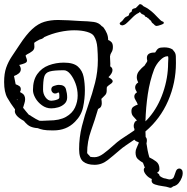

<svg xmlns="http://www.w3.org/2000/svg" viewBox="-33 -779 907 932"><path d="M787 131Q776 127 756 124.5Q736 122 719.5 116.5Q703 111 703 99Q703 92 704 90Q687 83 676 69.5Q665 56 665 46Q665 37 670 35L661 11Q647 3 636 -7Q625 -17 625 -39Q625 -51 630.5 -62Q636 -73 640 -84V-89Q632 -91 627 -94Q622 -97 619 -101Q600 -88 580.5 -75Q561 -62 543 -46Q519 -25 490 -2Q461 21 426 21Q390 21 370.5 5Q351 -11 351 -55Q351 -112 364.5 -166Q378 -220 396.5 -272Q415 -324 428.5 -377.5Q442 -431 442 -488Q442 -514 439.5 -548Q437 -582 423 -604Q415 -617 389 -624.5Q363 -632 327 -632Q295 -632 257 -624Q219 -616 182 -599Q177 -593 169 -590L159 -587Q152 -583 145.5 -579.5Q139 -576 133 -571Q133 -565 133.5 -560.5Q134 -556 134 -551Q134 -544 130 -537.5Q126 -531 111 -522Q107 -520 100.5 -516.5Q94 -513 91 -509Q94 -500 96 -494.5Q98 -489 98 -484Q98 -479 93.5 -475.5Q89 -472 76 -468L62 -464H60Q68 -453 68 -443Q68 -431 58.5 -423Q49 -415 35 -410Q37 -400 39 -390Q41 -380 43 -370Q54 -366 61 -361Q68 -356 68 -346Q68 -339 64 -332L68 -330Q80 -324 84.5 -316Q89 -308 89 -298Q89 -288 85.5 -277.5Q82 -267 79 -256Q86 -247 93 -238.5Q100 -230 107 -222Q110 -221 113.5 -219Q117 -217 119 -215Q142 -200 158 -193Q169 -192 180.5 -193Q192 -194 203 -194Q256 -194 287 -211.5Q318 -229 331 -257Q344 -285 344 -315Q344 -346 333.5 -374Q323 -402 308 -420Q293 -438 277 -438Q229 -438 208 -432Q187 -426 181.5 -406Q176 -386 176 -344Q176 -323 188 -306.5Q200 -290 216 -290Q220 -290 229 -291.5Q238 -293 246.5 -296.5Q255 -300 255 -306Q255 -312 255 -317.5Q255 -323 253 -330Q250 -330 247 -329Q244 -328 241 -326Q230 -323 223 -329.5Q216 -336 216 -345Q216 -358 229 -362Q235 -364 241 -365.5Q247 -367 253 -367Q281 -367 287 -346.5Q293 -326 293 -306Q293 -287 280 -275Q267 -263 249.5 -258Q232 -253 216 -253Q191 -253 170.5 -268Q150 -283 138.5 -303.5Q127 -324 127 -342Q127 -390 148 -419.5Q169 -449 203.5 -462Q238 -475 277 -475Q324 -475 345.5 -455.5Q367 -436 373 -405.5Q379 -375 379 -340Q379 -300 370.5 -259.5Q362 -219 332 -189L329 -186Q289 -146 227 -146H220Q192 -146 177 -149Q162 -152 150 -157Q131 -158 115.5 -164.5Q100 -171 83 -192Q58 -206 48.5 -217.5Q39 -229 39 -239Q39 -245 40 -248Q18 -277 2.5 -304.5Q-13 -332 -13 -381Q-13 -422 -3 -450.5Q7 -479 24 -504.5Q41 -530 61 -560Q95 -612 123.5 -638Q152 -664 182 -673Q212 -682 249 -682Q272 -682 298.5 -680.5Q325 -679 357 -677Q397 -676 422 -672.5Q447 -669 461 -652Q464 -651 470 -645Q480 -631 486 -616.5Q492 -602 492 -585Q501 -582 508 -574.5Q515 -567 515 -551Q515 -535 508.5 -525.5Q502 -516 501 -505Q501 -491 502 -480.5Q503 -470 502 -457Q513 -450 513 -439Q513 -430 507.5 -421.5Q502 -413 496 -407Q494 -407 494 -404Q514 -393 514 -385Q514 -378 504 -371.5Q494 -365 486 -357Q485 -353 485 -348.5Q485 -344 485 -339Q485 -324 476 -316Q467 -308 459 -299Q460 -293 460.5 -287.5Q461 -282 461 -277Q461 -269 457.5 -262Q454 -255 443 -250Q428 -198 409 -145Q390 -92 390 -36Q393 -31 397.5 -27Q402 -23 405 -18Q409 -17 414 -16.5Q419 -16 426 -16Q446 -16 469 -33Q492 -50 514.5 -70.5Q537 -91 553 -102L619 -146V-147L620 -153Q616 -158 616 -168Q616 -176 620 -184Q624 -192 632 -194L631 -195Q621 -206 613 -215Q605 -224 605 -240Q605 -254 614 -260.5Q623 -267 635 -271H636Q632 -282 625.5 -292Q619 -302 619 -311Q619 -323 632 -331Q628 -337 625.5 -343Q623 -349 623 -355Q623 -369 638 -379Q631 -392 631 -404Q631 -421 642.5 -435Q654 -449 670 -462Q672 -467 677 -473.5Q682 -480 682 -484Q681 -488 680.5 -491.5Q680 -495 680 -498Q680 -524 717 -524H720Q729 -540 737 -544.5Q745 -549 764 -549Q775 -549 784.5 -547Q794 -545 803 -540Q806 -538 810 -532Q820 -522 820.5 -506Q821 -490 821 -473Q821 -377 783 -289.5Q745 -202 673 -141Q673 -135 673.5 -128.5Q674 -122 674 -114Q680 -108 680 -98Q680 -94 679.5 -90.5Q679 -87 678 -83Q680 -67 683.5 -49.5Q687 -32 692 -15Q709 -7 725 5Q741 17 741 42Q741 53 729 60Q741 65 742 75Q747 79 752 81.5Q757 84 762 86Q770 87 783 91Q785 91 786.5 91.5Q788 92 789 92Q807 92 811.5 78.5Q816 65 821 52Q826 39 838 39Q844 39 849 44.5Q854 50 854 61Q854 71 850 82Q844 98 834 110Q824 122 807 126Q803 130 798 132Q793 134 787 131ZM673 -190Q678 -195 682.5 -199.5Q687 -204 691 -209Q734 -259 758.5 -330Q783 -401 783 -473Q783 -478 783.5 -483.5Q784 -489 784 -494Q784 -502 783 -505Q783 -505 782.5 -505.5Q782 -506 780 -506Q763 -506 744 -486.5Q725 -467 715 -442Q694 -386 684.5 -322Q675 -258 673 -190ZM52 -292Q52 -295 51 -297L48 -298ZM727 -653Q723 -653 718.5 -656.5Q714 -660 712 -663Q709 -666 707 -667Q705 -668 703 -672Q700 -679 696.5 -681Q693 -683 689 -688Q687 -691 685 -691Q683 -691 682 -693Q682 -694 681.5 -694.5Q681 -695 681 -695Q677 -697 674 -697.5Q671 -698 669 -704Q666 -707 659 -709.5Q652 -712 646 -721Q641 -716 636 -714Q631 -712 629 -710L622 -705Q619 -703 613.5 -697.5Q608 -692 605 -689Q584 -668 577.5 -663Q571 -658 563 -656H560Q553 -656 549.5 -661Q546 -666 551 -670Q558 -676 559 -676.5Q560 -677 561.5 -679Q563 -681 571 -691Q576 -697 583.5 -699.5Q591 -702 592 -705L596 -716Q599 -718 602.5 -720Q606 -722 606 -723Q607 -732 611 -735Q615 -738 626 -740Q628 -741 636 -750Q644 -759 646 -759Q649 -759 653 -757Q657 -756 659 -753Q661 -750 665 -748Q670 -745 676.5 -742Q683 -739 685 -737Q707 -721 715 -712.5Q723 -704 733 -694Q742 -686 745.5 -681.5Q749 -677 760 -673Q762 -672 762 -668Q764 -664 748.5 -658.5Q733 -653 727 -653Z"/></svg>

Font: Are You Serious
Style: Regular
Weight: 400
Designer: Robert E. Leuschke
Foundry: Robert E. Leuschke
Version: Version 1.100